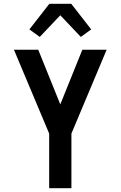

<svg xmlns="http://www.w3.org/2000/svg" viewBox="-20 -999 640 1019"><path d="M241 0V-290L54 -735H183L300 -445L417 -735H546L359 -290V0ZM191 -803 136 -843 242 -979H358L464 -843L409 -803L300 -918Z"/></svg>

Font: Iosevka Fixed Extended
Style: Bold
Weight: 700
Width: 7
Monospace: yes
Designer: Belleve Invis
Foundry: Belleve Invis
Version: Version 24.1.1; ttfautohint (v1.8.4)